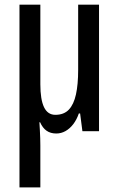

<svg xmlns="http://www.w3.org/2000/svg" viewBox="-20 -559 505 818"><path d="M401.9 -539.1V0H331.1L321.3 -75.7H315.9Q307.1 -49.8 292.5 -30.5Q277.8 -11.2 259.3 -0.7Q240.7 9.8 219.7 9.8Q195.3 9.8 178.5 -2Q161.6 -13.7 150.9 -38.1H147.9Q148.9 -20.5 149.9 -3.4Q150.9 13.7 151.4 30.3Q151.9 46.9 151.9 61.5V239.3H63V-539.1H151.9V-199.7Q151.9 -135.3 167.5 -102.5Q183.1 -69.8 215.8 -69.8Q252.4 -69.8 273.4 -92Q294.4 -114.3 303.7 -157Q313 -199.7 313 -261.2V-539.1Z"/></svg>

Font: Open Sans Condensed Medium
Style: Regular
Weight: 500
Width: 3
Designer: Monotype Design Team
Foundry: Monotype Imaging Inc.
Version: Version 3.000